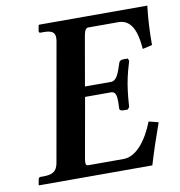

<svg xmlns="http://www.w3.org/2000/svg" viewBox="-75 -715 737 784"><g transform="rotate(-10 293.5 -323.0)"><path d="M25 0H494C510 -54 531 -116 550 -169L510 -179C481 -105 436 -46 383 -46H236C229.6 -46 226.3 -49 226.3 -58.9C226.3 -63 226.8 -68.3 228 -75L272 -323H380C398 -323 401.9 -306.1 401.9 -280.4C401.9 -271.8 401.5 -262.2 401 -252C400 -248 405 -242 415 -242H435L442 -251C443 -268 446.1 -308 452 -344C458.1 -381 470 -421 475 -437L471 -447H451C441 -447 434 -440 434 -436C421 -396 411 -365 387 -365H279L315 -571C319 -592 325 -600 334 -600H459C523 -600 534 -526 538 -475L578 -484C578 -535 580 -588 587 -646H139L136 -644L132 -621C131 -616 134 -613 138 -613H152C184.6 -613 198.1 -604.1 198.1 -581.4C198.1 -577.6 197.7 -573.5 197 -569L110 -77C104 -45 88 -33 49 -33H36C32 -33 28 -30 27 -24L23 -2Z"/></g></svg>

Font: Linux Libertine O
Style: Bold Italic
Weight: 700
Italic angle: -11.5°
Designer: Philipp H. Poll
Foundry: Philipp H. Poll
Version: Version 4.1.0